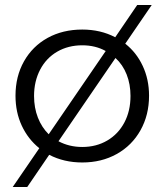

<svg xmlns="http://www.w3.org/2000/svg" viewBox="-20 -647 658 768"><path d="M576.2 -264.2Q576.2 -187 542 -126Q507.8 -64.9 447 -31Q386.2 2.9 309.1 2.9Q235.8 2.9 176.8 -27.8L88.9 101.1H30.8L137.2 -54.2Q92.3 -90.3 67.1 -144.3Q42 -198.2 42 -264.2Q42 -341.3 75.9 -401.6Q109.9 -461.9 170.4 -495.4Q231 -528.8 309.1 -528.8Q382.3 -528.8 440.9 -498L528.8 -627H586.9L481 -472.2Q525.9 -437 551 -383.1Q576.2 -329.1 576.2 -264.2ZM174.8 -109.9 402.8 -442.9Q361.8 -465.8 309.1 -465.8Q252.9 -465.8 209 -440.4Q165 -415 140.6 -368.4Q116.2 -321.8 116.2 -263.2Q116.2 -215.8 131.6 -176.5Q147 -137.2 174.8 -109.9ZM502 -263.2Q502 -310.1 486.6 -349.1Q471.2 -388.2 441.9 -415L213.9 -82Q256.8 -59.1 309.1 -59.1Q365.2 -59.1 409.2 -85Q453.1 -110.8 477.5 -157Q502 -203.1 502 -263.2Z"/></svg>

Font: Argentum Sans Light
Style: Regular
Weight: 300
Designer: Julieta Ulanovsky (Modified by Cristiano Sobral)
Foundry: Julieta Ulanovsky
Version: Version 1.000; ttfautohint (v1.5.65-e2d9)